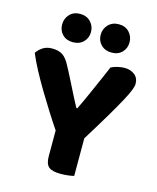

<svg xmlns="http://www.w3.org/2000/svg" viewBox="-122 -905 813 996"><g transform="rotate(15 284.5 -407.0)"><path d="M555 -544Q555 -532 546.5 -510Q538 -488 517 -449Q496 -410 460.5 -350Q425 -290 371 -203V-1Q360 2 340.5 4.5Q321 7 300 7Q253 7 235 -9Q217 -25 217 -65V-204Q191 -242 161 -289.5Q131 -337 102 -385.5Q73 -434 48 -481Q23 -528 8 -565Q19 -582 39.5 -596Q60 -610 90 -610Q125 -610 147 -595.5Q169 -581 189 -541Q191 -538 199 -522.5Q207 -507 217.5 -486.5Q228 -466 240 -442Q252 -418 262.5 -397.5Q273 -377 281 -362Q289 -347 291 -344H296Q312 -377 325.5 -407Q339 -437 352 -466.5Q365 -496 378.5 -526.5Q392 -557 407 -593Q423 -601 442.5 -605.5Q462 -610 479 -610Q511 -610 533 -593Q555 -576 555 -544ZM262 -744Q262 -712 240.5 -690.5Q219 -669 184 -669Q149 -669 128 -690.5Q107 -712 107 -744Q107 -776 128 -798.5Q149 -821 184 -821Q219 -821 240.5 -798.5Q262 -776 262 -744ZM469 -744Q469 -712 448 -690.5Q427 -669 392 -669Q357 -669 335.5 -690.5Q314 -712 314 -744Q314 -776 335.5 -798.5Q357 -821 392 -821Q427 -821 448 -798.5Q469 -776 469 -744Z"/></g></svg>

Font: Baloo Thambi 2
Style: Bold
Weight: 700
Designer: Aadarsh Rajan and Ek Type
Foundry: Ek Type
Version: Version 1.640;hotconv 1.0.111;makeotfexe 2.5.65597; ttfautoh